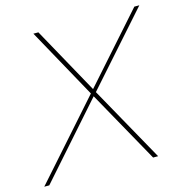

<svg xmlns="http://www.w3.org/2000/svg" viewBox="-118 -795 852 891"><g transform="rotate(-15 308.0 -349.5)"><path d="M630 -699 331 -362 533 0H509L316 -346L10 0H-14L307 -362L121 -699H145L322 -379L606 -699Z"/></g></svg>

Font: TypoPRO Montserrat
Style: Italic
Weight: 250
Italic angle: -11.3°
Designer: Julieta Ulanovsky
Foundry: Julieta Ulanovsky
Version: Version 6.001